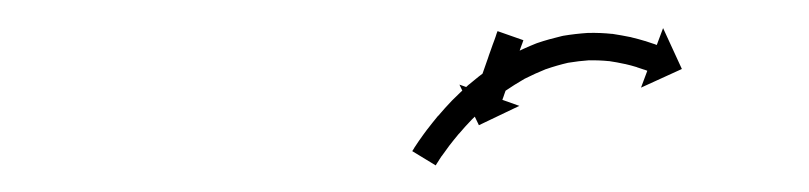

<svg xmlns="http://www.w3.org/2000/svg" viewBox="-20 -602 590 140"><path d="M361.5 -572.2C361.5 -572.4 361.6 -572.5 361.6 -572.7L342.8 -579.3C342.7 -579.2 342.7 -579 342.6 -578.8C342.4 -578.4 342.3 -577.9 342.1 -577.5C341.9 -576.8 341.6 -576 341.4 -575.3C341 -574.4 340.7 -573.5 340.4 -572.5C340 -571.4 339.6 -570.4 339.2 -569.3C338.8 -568 338.4 -566.8 337.9 -565.6C337.5 -564.3 337 -563 336.5 -561.7C336.1 -560.3 335.6 -559 335.1 -557.6C334.6 -556.3 334.2 -554.9 333.7 -553.6C333.2 -552.2 332.8 -550.9 332.3 -549.6C331.9 -548.4 331.4 -547.2 331 -546C330.6 -544.9 330.2 -543.8 329.8 -542.7C329.5 -541.7 329.2 -540.8 328.9 -539.9C328.6 -539.2 328.4 -538.5 328.1 -537.7C327.9 -537.3 327.8 -536.8 327.6 -536.4C327.6 -536.2 327.5 -536 327.4 -535.9L315 -540.3L329.2 -510.7L358.7 -524.8L346.3 -529.2C346.4 -529.4 346.4 -529.5 346.5 -529.7C346.6 -530.2 346.8 -530.6 347 -531.1C347.2 -531.8 347.5 -532.5 347.7 -533.2C348 -534.2 348.4 -535.1 348.7 -536C349.1 -537.1 349.5 -538.2 349.9 -539.3C350.3 -540.5 350.7 -541.7 351.2 -543C351.6 -544.3 352.1 -545.6 352.5 -546.9C353 -548.2 353.5 -549.6 354 -551C354.4 -552.3 354.9 -553.7 355.4 -555C355.9 -556.3 356.3 -557.6 356.8 -558.9C357.2 -560.2 357.6 -561.4 358.1 -562.6C358.5 -563.7 358.9 -564.8 359.2 -565.9C359.6 -566.8 359.9 -567.7 360.2 -568.7C360.5 -569.4 360.7 -570.1 361 -570.8C361.1 -571.3 361.3 -571.7 361.5 -572.2ZM282 -494C281.5 -493.3 281.1 -492.6 280.6 -491.8L297.7 -481.4C298.1 -482.1 298.5 -482.8 298.9 -483.4C298.9 -483.4 298.9 -483.4 298.9 -483.4C298.9 -483.3 298.9 -483.3 298.9 -483.3C299.9 -485 301 -486.6 302.1 -488.3C302.1 -488.3 302.1 -488.2 302.1 -488.2C302.1 -488.2 302.1 -488.2 302.1 -488.2C303.8 -490.6 305.6 -493.1 307.4 -495.5C307.4 -495.5 307.4 -495.5 307.4 -495.5C307.3 -495.4 307.3 -495.4 307.3 -495.4C309.7 -498.5 312.2 -501.6 314.7 -504.6C314.7 -504.6 314.7 -504.5 314.6 -504.5C314.6 -504.5 314.6 -504.4 314.6 -504.4C317.6 -507.9 320.7 -511.4 323.9 -514.7C323.9 -514.7 323.9 -514.7 323.9 -514.6C323.8 -514.6 323.8 -514.6 323.8 -514.6C327.5 -518.3 331.2 -521.8 335.1 -525.3C335.1 -525.3 335.1 -525.3 335 -525.2C334.9 -525.2 334.9 -525.1 334.9 -525.1C339.2 -528.7 343.6 -532.2 348.1 -535.5C348.1 -535.5 348 -535.5 347.9 -535.4C347.9 -535.4 347.8 -535.3 347.8 -535.3C352.6 -538.6 357.6 -541.7 362.6 -544.6C362.6 -544.6 362.5 -544.6 362.4 -544.5C362.3 -544.5 362.2 -544.4 362.2 -544.4C367.5 -547.1 372.9 -549.5 378.3 -551.7C378.3 -551.7 378.2 -551.7 378.1 -551.6C378 -551.6 377.9 -551.5 377.9 -551.5C383.3 -553.4 388.9 -555 394.5 -556.3C394.5 -556.3 394.3 -556.2 394.2 -556.2C394.1 -556.2 394 -556.2 394 -556.2C399.3 -557.1 404.7 -557.7 410.1 -558.1C410.1 -558.1 410 -558.1 409.8 -558.1C409.7 -558 409.6 -558 409.6 -558C414.5 -558.1 419.4 -557.9 424.2 -557.4C424.2 -557.4 424.1 -557.4 424 -557.4C423.9 -557.5 423.8 -557.5 423.8 -557.5C427.8 -556.9 431.8 -556.2 435.8 -555.3C435.8 -555.3 435.7 -555.4 435.7 -555.4C435.6 -555.4 435.5 -555.4 435.5 -555.4C438.5 -554.7 441.6 -553.9 444.5 -553C444.5 -553 444.5 -553 444.4 -553C444.4 -553 444.3 -553 444.3 -553C446.2 -552.4 448.1 -551.8 450 -551.1C450 -551.1 450 -551.1 450 -551.1C450 -551.2 449.9 -551.2 449.9 -551.2C450.6 -550.9 451.3 -550.7 452 -550.4L447.4 -538.1L477.2 -551.7L463.5 -581.5L458.9 -569.2C458.2 -569.4 457.5 -569.7 456.8 -570C456.8 -570 456.8 -570 456.7 -570C456.7 -570 456.7 -570 456.7 -570C454.6 -570.7 452.5 -571.4 450.4 -572.1C450.4 -572.1 450.4 -572.1 450.4 -572.1C450.3 -572.1 450.3 -572.1 450.3 -572.1C447 -573.1 443.7 -574 440.3 -574.8C440.3 -574.8 440.2 -574.8 440.2 -574.9C440.1 -574.9 440 -574.9 440 -574.9C435.6 -575.8 431.1 -576.6 426.6 -577.3C426.6 -577.3 426.5 -577.3 426.4 -577.3C426.3 -577.3 426.2 -577.3 426.2 -577.3C420.6 -577.9 415 -578.1 409.4 -578C409.4 -578 409.2 -578 409.1 -578C409 -578 408.8 -578 408.8 -578C402.7 -577.6 396.6 -576.9 390.6 -575.9C390.6 -575.9 390.5 -575.8 390.3 -575.8C390.2 -575.8 390.1 -575.8 390.1 -575.8C383.8 -574.3 377.5 -572.6 371.4 -570.5C371.4 -570.5 371.3 -570.4 371.2 -570.4C371.1 -570.3 370.9 -570.3 370.9 -570.3C364.9 -567.9 358.9 -565.2 353.1 -562.2C353.1 -562.2 353 -562.1 352.9 -562.1C352.8 -562 352.7 -562 352.7 -562C347.2 -558.8 341.8 -555.4 336.5 -551.9C336.5 -551.9 336.4 -551.8 336.4 -551.7C336.3 -551.7 336.2 -551.6 336.2 -551.6C331.3 -548 326.6 -544.3 322 -540.4C322 -540.4 321.9 -540.3 321.9 -540.3C321.8 -540.2 321.7 -540.2 321.7 -540.2C317.6 -536.5 313.5 -532.6 309.6 -528.7C309.6 -528.7 309.6 -528.6 309.5 -528.6C309.5 -528.6 309.4 -528.5 309.4 -528.5C306 -524.9 302.7 -521.3 299.5 -517.5C299.5 -517.5 299.4 -517.5 299.4 -517.5C299.4 -517.4 299.3 -517.4 299.3 -517.4C296.7 -514.2 294 -510.9 291.5 -507.6C291.5 -507.6 291.5 -507.6 291.4 -507.6C291.4 -507.5 291.4 -507.5 291.4 -507.5C289.5 -504.9 287.5 -502.3 285.7 -499.6C285.7 -499.6 285.7 -499.6 285.6 -499.6C285.6 -499.5 285.6 -499.5 285.6 -499.5C284.4 -497.7 283.2 -495.9 282 -494.1C282 -494.1 282 -494.1 282 -494.1C282 -494.1 282 -494 282 -494Z"/></svg>

Font: FRB American Cursive Just Arrows Semibold
Style: Italic
Weight: 600
Italic angle: -25°
Version: Version 2.0;Modular Font Editor K font №1